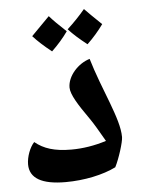

<svg xmlns="http://www.w3.org/2000/svg" viewBox="-49 -811 532 716"><g transform="rotate(-5 217.5 -453.5)"><path d="M294 -640C317 -662 337 -685 355 -710C325 -739 304 -759 292 -772C272 -748 250 -725 225 -702C243 -682 266 -662 294 -640ZM160 -625C184 -648 204 -671 221 -695C192 -722 171 -743 159 -757C136 -734 114 -711 91 -688C108 -669 131 -648 160 -625ZM168 -135C238 -135 309 -150 357 -174C373 -205 392 -266 392 -284C392 -320 377 -364 358 -415C341 -459 312 -533 297 -585C253 -572 213 -528 213 -485C213 -459 239 -418 277 -364C292 -343 309 -313 331 -275C287 -261 243 -254 200 -254C137 -254 97 -267 64 -294C47 -276 34 -241 34 -213C34 -161 79 -135 168 -135Z"/></g></svg>

Font: Noto Naskh Arabic UI
Style: Bold
Weight: 700
Designer: Monotype Design Team, David Williams, Mohamad Dakak and Nizar Qandah
Foundry: Monotype Imaging Inc.
Version: Version 2.016